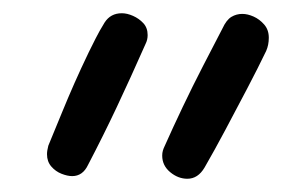

<svg xmlns="http://www.w3.org/2000/svg" viewBox="-20 -734 443 290"><path d="M200 -668Q177 -616 156.5 -572.5Q136 -529 113 -485Q105 -468 89 -468Q82 -468 73 -471.5Q64 -475 57.5 -482.5Q51 -490 51 -501Q51 -504 51.5 -507Q52 -510 53 -514Q65 -543 74 -565Q83 -587 92.5 -608.5Q102 -630 114 -655Q119 -665 124.5 -676Q130 -687 138 -700Q147 -714 164 -714Q172 -714 181 -710Q190 -706 196.5 -699Q203 -692 203 -681Q203 -674 200 -668ZM382 -657Q370 -632 353.5 -600.5Q337 -569 320.5 -538Q304 -507 289 -481Q279 -464 263 -464Q249 -464 237 -474Q225 -484 225 -499Q225 -503 226 -506.5Q227 -510 229 -514Q241 -541 256 -572.5Q271 -604 287 -635Q303 -666 316 -691Q322 -704 329.5 -708.5Q337 -713 346 -713Q354 -713 363 -709Q372 -705 379 -697Q386 -689 386 -677Q386 -666 382 -657Z"/></svg>

Font: Playpen Sans Hebrew
Style: Regular
Weight: 400
Designer: Tom Grace, Laura Meseguer, Veronika Burian, José Scaglione
Foundry: TypeTogether
Version: Version 2.000